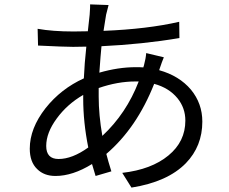

<svg xmlns="http://www.w3.org/2000/svg" viewBox="-20 -809 1040 872"><path d="M594.2 -439Q514.2 -439 428.2 -409.2V-370.1Q428.2 -287.1 444.8 -191.9Q554.2 -293.9 609.9 -439ZM357.9 -377.9Q285.2 -335.9 237.8 -271Q189.9 -206.1 189.9 -146Q189.9 -86.9 246.1 -86.9Q308.1 -86.9 380.9 -139.2Q357.9 -253.9 357.9 -360.8ZM703.1 -490.2Q793.9 -464.8 847.2 -401.9Q898.9 -338.9 898.9 -256.8Q898.9 -145 824.2 -67.9Q741.2 17.1 577.1 43L535.2 -23.9Q668 -39.1 745.1 -103Q821.8 -166 821.8 -261.2Q821.8 -318.8 786.1 -362.8Q747.1 -410.2 680.2 -428.2Q601.1 -228 462.9 -109.9Q471.2 -77.1 485.8 -30.8L414.1 -9.8L397.9 -64Q310.1 -9.8 231.9 -9.8Q180.2 -9.8 148.9 -41Q115.2 -73.2 115.2 -133.8Q115.2 -226.1 187 -317.9Q256.8 -405.8 360.8 -453.1Q363.8 -522 372.1 -597.2Q351.1 -596.2 312 -596.2Q272.9 -596.2 152.8 -602.1L150.9 -678.2Q219.2 -666 314 -666Q356.9 -666 378.9 -667L387.2 -742.2Q390.1 -783.2 389.2 -789.1L473.1 -786.1Q469.2 -772.9 461.9 -742.2Q457 -714.8 450.2 -668.9Q648.9 -676.8 793.9 -710L794.9 -636.2Q627 -607.9 440.9 -599.1Q437 -561 431.2 -479Q517.1 -503.9 596.2 -503.9Q620.1 -503.9 630.9 -502.9L633.8 -512.2Q642.1 -543 644 -567.9L724.1 -548.8Q716.8 -532.2 704.1 -494.1Z"/></svg>

Font: Black Ops One [rus by aLiNcE]
Style: Regular
Weight: 400
Designer: James Grieshaber
Foundry: James Grieshaber
Version: Version 1.002;May 25, 2024;FontCreator 13.0.0.2680 64-bit